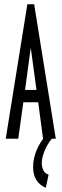

<svg xmlns="http://www.w3.org/2000/svg" viewBox="-20 -654 290 905"><path d="M183 0 160 -172H90L66 0H7L109 -634H141L243 0ZM125 -429 98 -230H152ZM209 169 196 231Q168 220 152 195.5Q136 171 136 133Q136 94 152.5 54Q169 14 200 -20L224 0Q202 27 189.5 58.5Q177 90 177 114Q177 134 184.5 149Q192 164 209 169Z"/></svg>

Font: Inconsolata UltraCondensed Medium
Style: Regular
Weight: 500
Width: 1
Monospace: yes
Designer: Raph Levien, Cyreal, Brenton Simpson
Foundry: Raph Levien, Cyreal, Google
Version: Version 3.001; ttfautohint (v1.8.2.53-6de2)